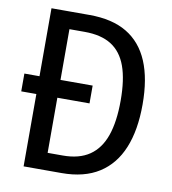

<svg xmlns="http://www.w3.org/2000/svg" viewBox="-82 -801 784 873"><g transform="rotate(10 310.0 -365.0)"><path d="M330.7 -334H15.5V-416.2H330.7ZM85.3 0V-730H182.2V0ZM252.5 -650.5H137.8V-730H260.5Q366.5 -730 434.2 -689.2Q502 -648.5 535.6 -568.8Q569.2 -489.2 569.2 -370.8Q569.2 -252 535.3 -169.7Q501.5 -87.3 433.2 -43.7Q364.8 0 260.5 0H137.8V-79.5H252.5Q327.8 -79.5 375.4 -112.1Q423 -144.7 445.5 -209.1Q468 -273.5 468 -370.8Q468 -467.8 445.8 -529.2Q423.5 -590.7 376.1 -620.6Q328.7 -650.5 252.5 -650.5Z"/></g></svg>

Font: Monaspace Neon Var ExtraLight
Style: Regular
Weight: 200
Designer: Riley Cran and the Lettermatic Team
Version: Version 1.200 (Monaspace Neon Var)